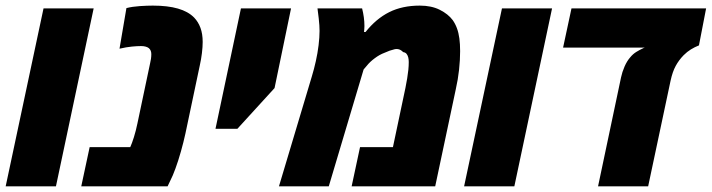

<svg xmlns="http://www.w3.org/2000/svg" viewBox="-26 -661 2524 681"><path d="M-5.9 0 128.4 -631.3H306.2L172.4 0Z M262.2 0 292 -139.2H436Q441.9 -151.9 449 -174.6Q456.1 -197.3 461.4 -223.1L506.3 -436Q508.3 -443.8 509.5 -452.4Q510.7 -460.9 510.7 -468.8Q510.7 -475.1 508.8 -480.5Q506.8 -485.8 502 -490.2Q497.6 -493.7 490.7 -495.6Q483.9 -497.6 474.6 -497.6Q460.4 -497.6 441.9 -495.8Q423.3 -494.1 397.9 -488.3L422.4 -632.3Q443.8 -637.7 470.2 -639.4Q496.6 -641.1 516.1 -641.1Q568.8 -641.1 605.2 -630.6Q641.6 -620.1 662.6 -598.6Q677.2 -583.5 685.1 -562Q692.9 -540.5 692.9 -512.2Q692.9 -495.1 690.2 -472.7Q687.5 -450.2 682.6 -428.7L631.8 -188Q625 -156.7 615.7 -123.8Q606.4 -90.8 596.4 -63.5Q586.4 -36.1 578.1 -20.5L568.4 0Z M738.3 -204.1 828.6 -631.3H1006.3L947.8 -348.6L815.9 -204.1Z M963.4 0 1080.1 -390.1Q1087.9 -415.5 1094.2 -444.1Q1100.6 -472.7 1104 -500.7Q1107.4 -528.8 1107.4 -551.3Q1107.4 -561.5 1106.7 -571.5Q1106 -581.5 1104.5 -595.7Q1103 -609.9 1100.1 -631.3H1258.3Q1262.2 -616.2 1264.4 -600.1Q1266.6 -584 1266.6 -568.8Q1266.6 -563 1266.1 -557.9Q1265.6 -552.7 1265.1 -547.4H1270.5Q1308.1 -594.7 1354.5 -617.9Q1400.9 -641.1 1462.9 -641.1Q1504.4 -641.1 1533.9 -626.2Q1563.5 -611.3 1579.6 -589.8Q1588.9 -576.7 1594.7 -560.8Q1600.6 -544.9 1603.3 -524.9Q1606 -504.9 1606 -479.5Q1606 -448.7 1602.3 -414.1Q1598.6 -379.4 1590.3 -342.8L1517.6 0H1221.2L1251 -139.2H1367.7L1412.1 -349.6Q1415.5 -366.7 1418.2 -382.8Q1420.9 -398.9 1422.4 -413.6Q1423.8 -428.2 1423.8 -440.9Q1423.8 -450.2 1421.9 -457.8Q1419.9 -465.3 1415.8 -470.2Q1411.6 -475.1 1404.3 -476.1Q1390.6 -490.2 1373.5 -486.3Q1356.4 -482.4 1337.4 -473.6Q1320.3 -467.3 1303 -454.3Q1285.6 -441.4 1274.9 -427.7L1263.7 -414.6L1140.1 0Z M1620.1 0 1754.4 -631.3H1932.1L1798.3 0Z M2095.2 0 2176.8 -386.7Q2180.7 -405.3 2189.2 -425Q2197.8 -444.8 2210 -458.5Q2218.8 -469.2 2230.5 -476.6Q2242.2 -483.9 2256.8 -490.7L2261.2 -492.2H1971.2L2001 -631.3H2478.5L2453.1 -500Q2438 -494.1 2424.6 -485.8Q2411.1 -477.5 2398.9 -465.3Q2381.8 -447.8 2370.6 -427.2Q2359.4 -406.7 2352.5 -375L2272.9 0Z"/></svg>

Font: Open Sans SemiCondensed ExtraBold
Style: Italic
Weight: 800
Width: 4
Italic angle: -12°
Designer: Monotype Design Team
Foundry: Monotype Imaging Inc.
Version: Version 3.003